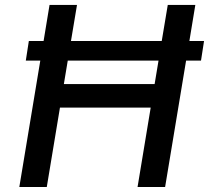

<svg xmlns="http://www.w3.org/2000/svg" viewBox="-20 -747 835 767"><path d="M795.1 -583.1H736.5L760.3 -727.3H650.2L626.1 -583.1H263.5L287.6 -727.3H177.9L154.1 -583.1H95.2L83.1 -505H141L57.2 0H166.9L219.5 -317.1H582L529.5 0H639.6L723.4 -505H783ZM597.7 -411.2H235.1L250.7 -505H613.3Z"/></svg>

Font: TID UI Medium
Style: Italic
Weight: 500
Italic angle: -9.39999°
Designer: The TID Project Authors
Foundry: Bakken & Bæck
Version: Version 1.001;hotconv 1.0.109;makeotfexe 2.5.65596